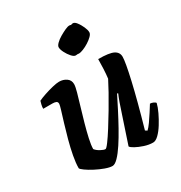

<svg xmlns="http://www.w3.org/2000/svg" viewBox="-169 -840 907 962"><g transform="rotate(-30 284.5 -359.5)"><path d="M205 0Q189 0 164 -9Q139 -18 114 -31Q89 -44 71.5 -56.5Q54 -69 52 -75Q52 -105 59.5 -145Q67 -185 78.5 -227.5Q90 -270 101.5 -307.5Q113 -345 121 -371Q129 -397 129 -404Q129 -415 121 -418.5Q113 -422 100 -422H47Q47 -434 50 -446Q53 -458 55 -464Q69 -471 94 -479.5Q119 -488 144 -494Q169 -500 183 -500Q207 -500 225 -487.5Q243 -475 243 -452Q243 -438 234.5 -407.5Q226 -377 214 -337.5Q202 -298 190.5 -257Q179 -216 171 -180Q163 -144 163 -122Q172 -110 189.5 -100.5Q207 -91 216 -91Q221 -90 238.5 -113.5Q256 -137 279 -173.5Q302 -210 326.5 -251Q351 -292 371.5 -329Q392 -366 404 -390Q407 -413 408.5 -444.5Q410 -476 410 -500Q474 -500 498 -487.5Q522 -475 522 -449Q522 -420 499.5 -321.5Q477 -223 434 -73L445 -66Q456 -76 470.5 -96.5Q485 -117 499 -139Q513 -161 523 -177Q532 -177 542 -172.5Q552 -168 554 -163Q549 -142 536 -114.5Q523 -87 506.5 -60.5Q490 -34 472.5 -17Q455 0 440 0Q416 0 390 -8.5Q364 -17 345 -27.5Q326 -38 323 -45L375 -201Q385 -233 395 -260.5Q405 -288 411 -301L406 -304Q389 -270 368 -229Q347 -188 324.5 -147.5Q302 -107 280 -73.5Q258 -40 238.5 -20Q219 0 205 0ZM322 -572Q312 -572 299.5 -586Q287 -600 277.5 -618.5Q268 -637 268 -650Q268 -659 280 -671Q292 -683 310 -693.5Q328 -704 344.5 -711.5Q361 -719 370 -718Q374 -719 377 -716Q385 -719 390 -719Q400 -719 411 -704.5Q422 -690 430.5 -671Q439 -652 439 -639Q439 -629 427.5 -617.5Q416 -606 399.5 -595.5Q383 -585 366.5 -578.5Q350 -572 341 -572Q337 -572 334 -573Q326 -572 322 -572Z"/></g></svg>

Font: Texturina
Style: Bold Italic
Weight: 700
Italic angle: -11°
Designer: Guillermo Torres Carreño
Foundry: Omnibus-Type
Version: Version 1.002; ttfautohint (v1.8.3)